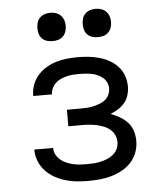

<svg xmlns="http://www.w3.org/2000/svg" viewBox="-53 -789 707 844"><g transform="rotate(-5 300.0 -367.5)"><path d="M303 8Q277 8 251.5 5.5Q226 3 201.5 -4.5Q177 -12 154.5 -24.5Q132 -37 114.5 -56Q97 -75 87.5 -99Q78 -123 78 -149Q78 -149 78 -149.5Q78 -150 78 -150H161Q161 -134 168 -120.5Q175 -107 187 -97Q199 -87 213 -81Q227 -75 242 -71.5Q257 -68 272 -67Q287 -66 303 -66Q318 -66 333.5 -67Q349 -68 364 -71.5Q379 -75 393.5 -81Q408 -87 420 -97Q432 -107 438.5 -121Q445 -135 445 -151Q445 -167 438.5 -181.5Q432 -196 420 -206.5Q408 -217 393 -223Q378 -229 363 -232.5Q348 -236 332 -237.5Q316 -239 300 -239H236V-312H300Q314 -312 328 -313Q342 -314 355.5 -317.5Q369 -321 382.5 -326Q396 -331 406.5 -340Q417 -349 423 -362Q429 -375 429 -389V-390Q429 -403 423 -416Q417 -429 406.5 -437.5Q396 -446 383.5 -451.5Q371 -457 357.5 -459.5Q344 -462 330 -463Q316 -464 303 -464Q289 -464 275 -463Q261 -462 248 -458.5Q235 -455 222 -449.5Q209 -444 199 -434.5Q189 -425 183 -412.5Q177 -400 177 -386Q177 -386 177 -385.5Q177 -385 177 -385H94Q94 -385 94 -386Q94 -387 94 -388Q94 -412 102.5 -435Q111 -458 127 -476Q143 -494 164 -506.5Q185 -519 208 -526Q231 -533 255 -535.5Q279 -538 303 -538Q327 -538 351 -535.5Q375 -533 398 -526.5Q421 -520 442 -508.5Q463 -497 479.5 -479Q496 -461 504 -438Q512 -415 512 -391Q512 -372 506.5 -353Q501 -334 489 -319.5Q477 -305 460.5 -294.5Q444 -284 426 -277Q446 -269 465.5 -258Q485 -247 500 -230.5Q515 -214 521.5 -192.5Q528 -171 528 -149Q528 -123 519 -98.5Q510 -74 492.5 -55Q475 -36 452 -23.5Q429 -11 404.5 -4Q380 3 354 5.5Q328 8 303 8ZM400 -618Q387 -618 375 -621.5Q363 -625 354 -634Q345 -643 341.5 -655Q338 -667 338 -680Q338 -693 341.5 -705Q345 -717 354 -726Q363 -735 375 -739Q387 -743 400 -743Q413 -743 425 -739Q437 -735 446 -726Q455 -717 459 -705Q463 -693 463 -680Q463 -667 459 -655Q455 -643 446 -634Q437 -625 425 -621.5Q413 -618 400 -618ZM200 -618Q187 -618 175 -621.5Q163 -625 154 -634Q145 -643 141.5 -655Q138 -667 138 -680Q138 -693 141.5 -705Q145 -717 154 -726Q163 -735 175 -739Q187 -743 200 -743Q213 -743 225 -739Q237 -735 246 -726Q255 -717 259 -705Q263 -693 263 -680Q263 -667 259 -655Q255 -643 246 -634Q237 -625 225 -621.5Q213 -618 200 -618Z"/></g></svg>

Font: Iosevka Curly Extended
Style: Regular
Weight: 400
Width: 7
Monospace: yes
Designer: Belleve Invis
Foundry: Belleve Invis
Version: Version 11.1.0; ttfautohint (v1.8.3)